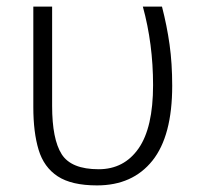

<svg xmlns="http://www.w3.org/2000/svg" viewBox="-20 -552 614 582"><path d="M274 10Q197 10 155 -17.5Q113 -45 97 -98Q81 -151 81 -227V-532H138V-231Q138 -130 167 -84.5Q196 -39 279 -39Q356 -39 400 -102Q444 -165 444 -294Q444 -419 413 -532H471Q486 -474 494 -417Q502 -360 502 -292Q502 -140 442 -65Q382 10 274 10Z"/></svg>

Font: Noto Sans Light
Style: Regular
Weight: 300
Designer: Monotype Design Team
Foundry: Monotype Imaging Inc.
Version: Version 2.007